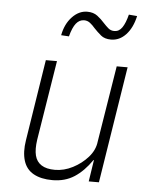

<svg xmlns="http://www.w3.org/2000/svg" viewBox="-52 -756 629 807"><g transform="rotate(5 262.5 -352.5)"><path d="M199 8Q151 8 119.5 -9.5Q88 -27 77 -63Q66 -99 74 -149L128 -492H175L121 -156Q115 -115 121.5 -89Q128 -63 149 -49.5Q170 -36 206 -36Q244 -36 281 -55Q318 -74 344.5 -104Q371 -134 375 -170L427 -492H473L395 0H352L366 -91H364Q331 -43 291.5 -17.5Q252 8 199 8ZM216 -600 183 -602Q192 -650 220.5 -680Q249 -710 284 -710Q310 -710 327 -697Q344 -684 357 -669Q368 -657 378.5 -648Q389 -639 404 -639Q424 -639 437 -658Q450 -677 459 -713L494 -710Q483 -660 456 -631Q429 -602 393 -602Q366 -602 350 -615.5Q334 -629 320 -644Q310 -656 299 -664.5Q288 -673 274 -673Q254 -673 240 -655.5Q226 -638 216 -600Z"/></g></svg>

Font: Nunito Sans 7pt Condensed ExtraLight
Style: Italic
Weight: 250
Width: 3
Italic angle: -9°
Designer: Vernon Adams
Foundry: Vernon Adams
Version: Version 3.101;gftools[0.9.27]